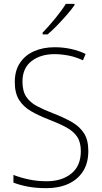

<svg xmlns="http://www.w3.org/2000/svg" viewBox="-20 -970 529 1000"><path d="M440 -184Q440 -120 412 -77Q384 -34 335 -12Q286 10 222 10Q168 10 125.5 2Q83 -6 50 -19V-59Q85 -45 129.5 -35.5Q174 -26 223 -26Q302 -26 351.5 -66Q401 -106 401 -183Q401 -229 382 -257.5Q363 -286 325.5 -306.5Q288 -327 233 -348Q181 -368 141.5 -391Q102 -414 79.5 -449.5Q57 -485 57 -543Q57 -602 84 -642.5Q111 -683 158 -703.5Q205 -724 265 -724Q309 -724 350 -715Q391 -706 426 -689L412 -656Q373 -674 335.5 -681Q298 -688 264 -688Q191 -688 144 -651.5Q97 -615 97 -545Q97 -495 117 -465.5Q137 -436 173 -417Q209 -398 256 -380Q313 -358 354 -334.5Q395 -311 417.5 -276Q440 -241 440 -184ZM368 -943Q352 -920 328 -892.5Q304 -865 278 -838Q252 -811 228 -791H202V-800Q234 -833 268 -874.5Q302 -916 323 -950H368Z"/></svg>

Font: Noto Sans Arabic UI SmCn XLt
Style: Regular
Weight: 200
Width: 4
Designer: Monotype Design Team, Nadine Chahine and Nizar Qandah
Foundry: Monotype Imaging Inc.
Version: Version 2.010; ttfautohint (v1.8.4.7-5d5b)